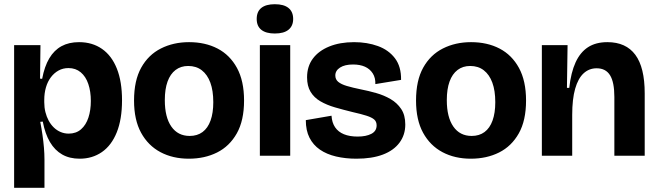

<svg xmlns="http://www.w3.org/2000/svg" viewBox="-20 -739 3120 911"><path d="M47 152V-307V-525H172L170 -366L180 -365Q191 -424 214 -462.5Q237 -501 272 -520Q307 -539 355 -539Q418 -539 464 -507Q510 -475 534.5 -413.5Q559 -352 559 -263Q559 -173 534 -111Q509 -49 463.5 -17.5Q418 14 358 14Q310 14 275 -6Q240 -26 217 -65Q194 -104 183 -162L171 -161Q177 -130 181.5 -99Q186 -68 188.5 -38.5Q191 -9 191 18V152ZM306 -105Q341 -105 364.5 -125.5Q388 -146 399.5 -181Q411 -216 411 -260Q411 -305 399 -340.5Q387 -376 363 -396Q339 -416 305 -416Q279 -416 258 -404.5Q237 -393 221.5 -372.5Q206 -352 198 -324.5Q190 -297 190 -265V-254Q190 -229 195.5 -207Q201 -185 211 -166.5Q221 -148 235.5 -134Q250 -120 268 -112.5Q286 -105 306 -105Z M876 14Q800 14 741.5 -17Q683 -48 649.5 -109Q616 -170 616 -262Q616 -357 650 -418Q684 -479 743.5 -509Q803 -539 877 -539Q954 -539 1012.5 -508.5Q1071 -478 1104.5 -416.5Q1138 -355 1138 -262Q1138 -167 1103.5 -106Q1069 -45 1010 -15.5Q951 14 876 14ZM880 -94Q916 -94 941 -112.5Q966 -131 979 -167Q992 -203 992 -254Q992 -309 978 -347Q964 -385 937.5 -405.5Q911 -426 873 -426Q838 -426 813 -407Q788 -388 775 -352Q762 -316 762 -264Q762 -183 793 -138.5Q824 -94 880 -94Z M1213 0V-525H1357V0ZM1284 -580Q1242 -580 1220 -597.5Q1198 -615 1198 -649Q1198 -684 1220 -701.5Q1242 -719 1284 -719Q1327 -719 1349 -701Q1371 -683 1371 -649Q1371 -616 1349 -598Q1327 -580 1284 -580Z M1671 14Q1619 14 1574.5 3.5Q1530 -7 1498 -29Q1466 -51 1448.5 -85.5Q1431 -120 1431 -169L1553 -190Q1555 -157 1570 -135Q1585 -113 1612 -102Q1639 -91 1677 -91Q1717 -91 1742 -104Q1767 -117 1767 -144Q1767 -162 1755.5 -172Q1744 -182 1719 -190Q1694 -198 1654 -207Q1609 -218 1569.5 -229.5Q1530 -241 1500 -258.5Q1470 -276 1453.5 -303.5Q1437 -331 1437 -372Q1437 -424 1464.5 -461Q1492 -498 1542.5 -518.5Q1593 -539 1660 -539Q1722 -539 1773 -520.5Q1824 -502 1854 -462.5Q1884 -423 1883 -360L1761 -340Q1762 -370 1748.5 -391Q1735 -412 1711.5 -422.5Q1688 -433 1655 -433Q1616 -433 1593.5 -418.5Q1571 -404 1571 -381Q1571 -362 1585 -350.5Q1599 -339 1626 -331Q1653 -323 1692 -315Q1728 -308 1765 -297.5Q1802 -287 1833 -269Q1864 -251 1883.5 -222Q1903 -193 1903 -148Q1903 -99 1875.5 -62Q1848 -25 1796.5 -5.5Q1745 14 1671 14Z M2214 14Q2138 14 2079.5 -17Q2021 -48 1987.5 -109Q1954 -170 1954 -262Q1954 -357 1988 -418Q2022 -479 2081.5 -509Q2141 -539 2215 -539Q2292 -539 2350.5 -508.5Q2409 -478 2442.5 -416.5Q2476 -355 2476 -262Q2476 -167 2441.5 -106Q2407 -45 2348 -15.5Q2289 14 2214 14ZM2218 -94Q2254 -94 2279 -112.5Q2304 -131 2317 -167Q2330 -203 2330 -254Q2330 -309 2316 -347Q2302 -385 2275.5 -405.5Q2249 -426 2211 -426Q2176 -426 2151 -407Q2126 -388 2113 -352Q2100 -316 2100 -264Q2100 -183 2131 -138.5Q2162 -94 2218 -94Z M2551 0V-295V-525H2673L2670 -322H2681Q2689 -395 2711 -443Q2733 -491 2770 -515Q2807 -539 2862 -539Q2950 -539 2994.5 -479Q3039 -419 3039 -296V0H2895V-279Q2895 -349 2874.5 -382Q2854 -415 2811 -415Q2775 -415 2749 -391Q2723 -367 2709 -318Q2695 -269 2695 -194V0Z"/></svg>

Font: Bricolage Grotesque 72pt
Style: Bold
Weight: 700
Designer: Mathieu Triay
Foundry: Atelier Triay
Version: Version 1.001;gftools[0.9.33.dev8+g029e19f]